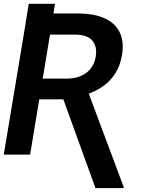

<svg xmlns="http://www.w3.org/2000/svg" viewBox="-21 -797 775 990"><path d="M110.8 -678.2 127.4 -777.3H262.7L246.1 -678.2ZM119.6 -727.5H380.4Q463.9 -727.5 518.6 -702.6Q573.2 -677.7 596.4 -629.9Q619.6 -582 607.9 -512.2Q598.6 -457.5 572.3 -416.7Q545.9 -376 505.4 -348.9Q464.8 -321.8 413.1 -305.7L368.2 -284.7H140.1L157.2 -391.6H324.2Q367.7 -392.1 398.9 -406.5Q430.2 -420.9 448.7 -446.3Q467.3 -471.7 472.7 -504.4Q481 -556.6 455.1 -587.6Q429.2 -618.7 361.8 -618.7H236.8L134.3 0H-1.5ZM471.2 172.9 293 -319.8H434.6L616.7 167L615.7 172.9Z"/></svg>

Font: Inter 24pt SemiBold
Style: Italic
Weight: 600
Italic angle: -9.3988°
Designer: Rasmus Andersson
Foundry: rsms
Version: Version 4.001;git-66647c0bb